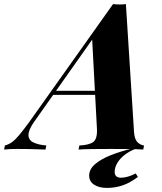

<svg xmlns="http://www.w3.org/2000/svg" viewBox="-114 -733 795 941"><path d="M54 -137Q25 -96 25.5 -71Q26 -46 50.5 -34.5Q75 -23 113 -20L109 0Q62 -2 31 -2.5Q0 -3 -27 -3Q-49 -3 -63.5 -2.5Q-78 -2 -94 0L-90 -20Q-71 -25 -55 -36.5Q-39 -48 -19.5 -71.5Q0 -95 28 -133L440 -713Q455 -711 472.5 -711Q490 -711 503 -713L543 -84Q546 -48 561.5 -34.5Q577 -21 592 -20L588 0Q561 -2 516 -2.5Q471 -3 431 -3Q383 -3 340 -2.5Q297 -2 271 0L275 -20Q323 -22 343.5 -37.5Q364 -53 361 -104L337 -553L381 -600ZM151 -288H443L435 -268H133ZM549 -3Q518 9 495 27.5Q472 46 460 67.5Q448 89 448 109Q448 138 479 138Q494 138 513.5 132.5Q533 127 551 117L562 134Q524 163 487 175.5Q450 188 411 188Q371 188 347 172Q323 156 323 128Q323 96 352.5 71Q382 46 429 27.5Q476 9 527 -3Z"/></svg>

Font: Playfair Display ExtraBold
Style: Italic
Weight: 800
Italic angle: -14°
Designer: Claus Eggers Sørensen
Foundry: Claus Eggers Sørensen
Version: Version 1.203